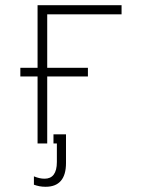

<svg xmlns="http://www.w3.org/2000/svg" viewBox="-20 -550 540 736"><path d="M124 0H161V-257H317V-290H161V-495H446V-530H124V-290H58V-257H124ZM155 166C207 166 233 135 233 75V-35H185V0H198V71C198 115 181 135 151 135C137 135 125 132 110 126V158C124 163 137 166 155 166Z"/></svg>

Font: Noto Sans Mono ExtraCondensed ExtraLight
Style: Regular
Weight: 200
Width: 2
Designer: Monotype Design Team
Foundry: Monotype Imaging Inc.
Version: Version 2.014